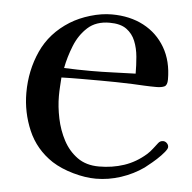

<svg xmlns="http://www.w3.org/2000/svg" viewBox="-44 -586 634 634"><g transform="rotate(5 272.5 -269.5)"><path d="M397 -354Q397 -382 394.5 -410Q392 -438 382.5 -461.5Q373 -485 353 -499.5Q333 -514 297 -514Q252 -514 224.5 -489Q197 -464 182 -426.5Q167 -389 160 -352Q182 -351 204.5 -350.5Q227 -350 249 -350Q286 -350 323 -351.5Q360 -353 397 -354ZM525 -122Q525 -119 523 -115Q518 -106 505 -92.5Q492 -79 477.5 -67Q463 -55 454 -48Q420 -24 379 -10.5Q338 3 296 3Q261 3 220.5 -8.5Q180 -20 150 -39Q94 -76 68.5 -135.5Q43 -195 43 -260Q43 -334 72 -398Q101 -462 165 -502Q194 -520 231 -531Q268 -542 302 -542Q362 -542 407.5 -518Q453 -494 479 -449.5Q505 -405 505 -344Q505 -325 495.5 -320.5Q486 -316 469 -316Q449 -316 429 -317Q409 -318 389 -319Q362 -320 335.5 -320.5Q309 -321 283 -321Q251 -321 218.5 -321Q186 -321 154 -320Q153 -304 152 -289Q151 -274 151 -258Q151 -223 159 -184.5Q167 -146 184.5 -113Q202 -80 231 -59Q260 -38 303 -38Q347 -38 386 -51Q425 -64 458 -93Q468 -102 475.5 -112Q483 -122 491 -132Q497 -140 507 -140Q514 -140 519.5 -134.5Q525 -129 525 -122Z"/></g></svg>

Font: Kaisei HarunoUmi Medium
Style: Regular
Weight: 500
Designer: Font-Kai, 金井和夫
Foundry: KAZUO KANAI
Version: Version 5.003